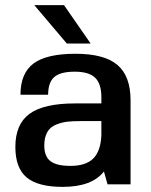

<svg xmlns="http://www.w3.org/2000/svg" viewBox="-20 -720 590 750"><path d="M386 -50Q339 10 225 10Q128 10 84 -27Q40 -64 40 -146Q40 -235 95.5 -275.5Q151 -316 273 -316H376V-340Q376 -393 351.5 -416.5Q327 -440 272 -440Q216 -440 192 -419Q168 -398 168 -350H60Q60 -434 111 -472Q162 -510 275 -510Q387 -510 438.5 -466.5Q490 -423 490 -328V0H400ZM376 -247H295Q263 -247 242 -244.5Q221 -242 198.5 -233Q176 -224 164.5 -203.5Q153 -183 153 -152Q153 -109 177 -90.5Q201 -72 255 -72Q315 -72 344 -100.5Q373 -129 376 -191ZM230 -700 334 -550H241L114 -700Z"/></svg>

Font: Fivo Sans Med
Style: Regular
Weight: 450
Designer: Alexander Slobzheninov
Foundry: Alexander Slobzheninov
Version: 1.0